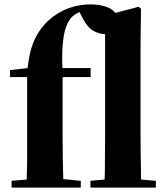

<svg xmlns="http://www.w3.org/2000/svg" viewBox="-20 -857 762 877"><path d="M33 0V-31L102 -37Q103 -78 104 -119Q104 -179 104 -238V-505H26V-537L106 -546Q112 -598 123 -636Q137 -681 158 -712Q179 -743 202 -764Q246 -803 294.5 -820Q343 -837 394 -837Q442 -837 478 -821Q496 -812 507 -798L613 -826L624 -817L622 -656V-238Q622 -200 622.5 -159Q623 -118 624 -78Q624 -57 624 -37L692 -31V0H393V-31L458 -37Q458 -57 459 -78Q459 -118 459.5 -159Q460 -200 460 -238V-701Q434 -701 407 -716Q380 -731 358 -773L343 -802Q341 -801 339 -800Q319 -791 304 -775Q276 -739 269 -676Q262 -624 265 -546H394V-505H266V-238Q266 -179 267 -119Q268 -79 269 -39L349 -31V0Z"/></svg>

Font: Early Summer Mincho Heavy
Style: Regular
Weight: 900
Designer: GuiWonder
Version: Version 1.002